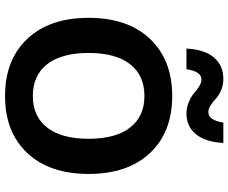

<svg xmlns="http://www.w3.org/2000/svg" viewBox="-94 -824 928 781"><g transform="rotate(90 370.5 -434.0)"><path d="M562 -878Q558 -805 526.5 -766.5Q495 -728 443 -728Q418 -728 395.5 -737.5Q373 -747 360 -758.5Q347 -770 332 -779.5Q317 -789 304 -789Q271 -789 262 -728H178Q182 -802 214.5 -840Q247 -878 302 -878Q327 -878 348.5 -868.5Q370 -859 382 -847.5Q394 -836 408.5 -826.5Q423 -817 436 -817Q470 -817 479 -878ZM138.5 -579.5Q224 -670 371 -670Q518 -670 603 -579.5Q688 -489 688 -330Q688 -171 603 -80.5Q518 10 371 10Q224 10 138.5 -80.5Q53 -171 53 -330Q53 -489 138.5 -579.5ZM371 -557Q287 -557 241.5 -498.5Q196 -440 196 -330Q196 -220 241.5 -161.5Q287 -103 371 -103Q454 -103 499.5 -161.5Q545 -220 545 -330Q545 -440 499.5 -498.5Q454 -557 371 -557Z"/></g></svg>

Font: Elaine Sans SemiBold
Style: Regular
Weight: 600
Designer: Wei Huang
Foundry: Wei Huang
Version: Version 2.001;December 24, 2019;FontCreator 12.0.0.2547 64-b